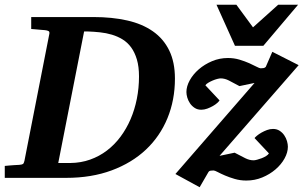

<svg xmlns="http://www.w3.org/2000/svg" viewBox="-35 -742 1266 801"><path d="M544.9 -422.9Q544.9 -463.9 536.1 -493.7Q527.3 -523.4 512.2 -544.2Q497.1 -564.9 476.3 -577.6Q455.6 -590.3 431.6 -597.4Q407.7 -604.5 381.8 -607.2Q356 -609.9 330.1 -610.8H315.9L208 -62H258.8Q302.7 -62.5 341.1 -76.2Q379.4 -89.8 411.1 -114Q442.9 -138.2 467.8 -171.6Q492.7 -205.1 509.8 -244.9Q526.9 -284.7 535.9 -329.8Q544.9 -375 544.9 -422.9ZM694.8 -414.1Q694.8 -324.7 663.6 -248.8Q632.3 -172.9 573.7 -117.7Q515.1 -62.5 430.9 -31.2Q346.7 0 241.2 0H-15.1V-49.8Q-3.9 -50.8 6.8 -51.8Q17.6 -52.7 25.9 -53.2Q35.6 -53.7 44.9 -54.2Q57.1 -55.2 60.8 -57.9Q64.5 -60.5 66.9 -70.8L170.9 -601.1Q172.4 -609.9 167.2 -612.5Q162.1 -615.2 152.8 -616.2Q143.6 -616.7 134.3 -617.7Q126 -618.7 115.7 -619.4Q105.5 -620.1 95.2 -621.1V-670.9H355Q432.6 -670.9 495.4 -656.7Q558.1 -642.6 602.5 -611.6Q647 -580.6 670.9 -531.7Q694.8 -482.9 694.8 -414.1ZM880.9 -91.8 943.8 -105Q970.7 -90.8 988.3 -82Q1005.9 -73.2 1022.9 -73.2Q1028.3 -73.2 1037.6 -75.7Q1046.9 -78.1 1056.9 -82Q1066.9 -85.9 1075.2 -91.1Q1083.5 -96.2 1086.9 -102.1L1026.9 -166Q1029.3 -169.4 1037.1 -176Q1044.9 -182.6 1055.7 -188.7Q1066.4 -194.8 1078.9 -199.5Q1091.3 -204.1 1104 -204.1Q1120.1 -204.1 1131.8 -196.3Q1143.6 -188.5 1151.1 -177.2Q1158.7 -166 1162.4 -153.1Q1166 -140.1 1166 -129.9Q1166 -106 1152.1 -80.8Q1138.2 -55.7 1114.3 -35.2Q1090.3 -14.6 1059.1 -1.7Q1027.8 11.2 992.7 11.2Q967.3 11.2 944.6 4.6Q921.9 -2 903.8 -9.8Q885.7 -17.6 873.3 -24.2Q860.8 -30.8 856 -30.8Q849.1 -30.8 843.5 -30Q837.9 -29.3 835 -24.9L797.9 39.1L696.8 -16.1L1026.9 -396L963.9 -382.8Q937.5 -397 920.2 -406Q902.8 -415 885.7 -415Q880.4 -415 871.1 -412.6Q861.8 -410.2 852.1 -406Q842.3 -401.9 833.7 -396.7Q825.2 -391.6 821.8 -386.2L880.9 -323.2Q878.4 -318.8 871.1 -312.3Q863.8 -305.7 853 -299.6Q842.3 -293.5 829.6 -288.8Q816.9 -284.2 804.7 -284.2Q788.6 -284.2 776.9 -292Q765.1 -299.8 757.6 -311Q750 -322.3 746.3 -335Q742.7 -347.7 742.7 -357.9Q742.7 -381.8 756.6 -407Q770.5 -432.1 794.4 -452.9Q818.4 -473.6 849.6 -486.8Q880.9 -500 916 -500Q941.4 -500 964.1 -493.2Q986.8 -486.3 1004.9 -478.3Q1022.9 -470.2 1035.4 -463.6Q1047.9 -457 1052.7 -457Q1059.6 -457 1064.7 -458Q1069.8 -459 1073.7 -462.9L1101.1 -525.9L1210.9 -470.2ZM1063.5 -550.8H945.3L868.2 -722.2H951.2L1020.5 -627.9L1125.5 -722.2H1208.5Z"/></svg>

Font: Charis SIL
Style: Bold Italic
Weight: 700
Italic angle: -11°
Foundry: SIL International
Version: Version 4.112